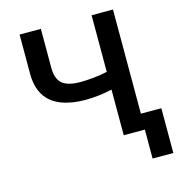

<svg xmlns="http://www.w3.org/2000/svg" viewBox="-128 -837 1039 1124"><g transform="rotate(-15 391.5 -275.5)"><path d="M783.4 175.4H657.7V0H529.8V-276.6Q445 -257.8 366.1 -257.8Q285.2 -257.8 223.4 -281.2Q93.4 -330.6 93.4 -490.1V-727.3H222.3V-490.1Q222.3 -425.1 256 -395.6Q289.8 -366.5 366.1 -366.5Q400.6 -366.5 445 -370.7Q467.3 -373.2 488.3 -376.4Q509.2 -379.6 529.8 -384.2V-727.3H659.4V-95.9H783.4Z"/></g></svg>

Font: Linik Sans SemiBold
Style: Regular
Weight: 600
Designer: Fonts by Rasmus Andersson / Changes by Cristiano Sobral with parts from Marc Monis
Foundry: rsms
Version: Version 3.020; ttfautohint (v1.6)